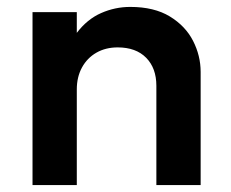

<svg xmlns="http://www.w3.org/2000/svg" viewBox="-20 -535 668 555"><path d="M74 0V-500H202V-440Q232 -479.5 272.2 -497.2Q312.5 -515 356.5 -515Q425.5 -515 470.8 -487.5Q516 -460 538 -417Q560 -374 560 -327V0H432V-287Q432 -338 402.5 -368Q373 -398 320 -398Q285.5 -398 258.8 -382.8Q232 -367.5 217 -340Q202 -312.5 202 -276.5V0Z"/></svg>

Font: Geologica Thin Roman Medium
Style: Regular
Weight: 500
Version: Version 1.010;gftools[0.9.28]